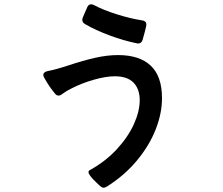

<svg xmlns="http://www.w3.org/2000/svg" viewBox="-20 -832 1040 896"><path d="M625 -629Q641 -629 646 -648Q658 -690 662 -709Q663 -712 663 -718Q663 -734 643 -737Q590 -745 526 -765Q462 -785 419 -808Q412 -812 405 -812Q393 -812 387 -798L367 -752Q364 -745 364 -739Q364 -728 376 -720Q426 -691 492 -666.5Q558 -642 618 -630Q620 -629 625 -629ZM480 38Q562 -14 619.5 -83.5Q677 -153 706.5 -228Q736 -303 736 -374Q736 -476 683.5 -525.5Q631 -575 531 -575Q481 -575 425 -562.5Q369 -550 300 -527Q239 -507 201 -500Q182 -495 182 -482Q182 -478 186 -470Q209 -428 236 -396Q243 -386 253 -386Q262 -386 270 -393Q290 -408 315 -420Q362 -444 418 -460Q474 -476 516 -476Q574 -476 603 -446.5Q632 -417 632 -364Q632 -313 605 -253Q578 -193 525.5 -136Q473 -79 399 -38Q393 -35 393 -29Q393 -15 430 20Q434 24 441.5 31Q449 38 453.5 41Q458 44 463 44Q468 44 472 42Q476 40 480 38Z"/></svg>

Font: Shippori Gothic B2 Bold
Style: Regular
Weight: 700
Designer: FONTDASU
Foundry: FONTDASU / Google Inc. / but / Adobe
Version: Version 1.130